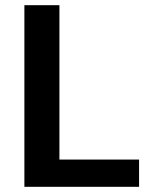

<svg xmlns="http://www.w3.org/2000/svg" viewBox="-20 -720 607 740"><path d="M74 0V-700H209V-105H516V0Z"/></svg>

Font: DM Sans 9pt
Style: Bold
Weight: 700
Designer: Colophon Foundry, Jonny Pinhorn
Foundry: Colophon Foundry
Version: Version 4.004;gftools[0.9.30]